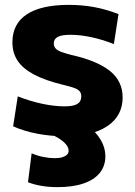

<svg xmlns="http://www.w3.org/2000/svg" viewBox="-20 -550 555 789"><path d="M247 10Q189 10 133.5 -0.5Q78 -11 34 -31L53 -154Q104 -134 153.5 -123.5Q203 -113 245 -113Q282 -113 298 -123Q314 -133 314 -154Q314 -166 308 -174Q302 -182 286.5 -188Q271 -194 241 -201Q167 -219 121 -243Q75 -267 53 -299.5Q31 -332 31 -376Q31 -452 90 -491Q149 -530 263 -530Q316 -530 366 -521Q416 -512 467 -492L448 -369Q399 -388 354 -397.5Q309 -407 269 -407Q234 -407 217.5 -398.5Q201 -390 201 -371Q201 -360 208 -351.5Q215 -343 231 -337Q247 -331 274 -324Q328 -312 368 -295Q408 -278 433.5 -257Q459 -236 471.5 -209Q484 -182 484 -150Q484 -74 421.5 -32Q359 10 247 10ZM216 219Q148 219 95 199L110 80Q133 90 158 95Q183 100 205 100Q224 100 236.5 96Q249 92 255.5 85.5Q262 79 262 69Q262 52 243 34.5Q224 17 186 0L335 -41Q375 -7 394 25Q413 57 413 92Q413 132 390 160.5Q367 189 323 204Q279 219 216 219Z"/></svg>

Font: M PLUS 2 ExtraBold
Style: Regular
Weight: 800
Version: Version 1.001